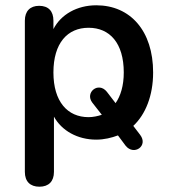

<svg xmlns="http://www.w3.org/2000/svg" viewBox="-20 -518 646 726"><path d="M129 188C164 188 184 168 184 132V-77C213 -24 273 10 344 10C374 10 402 3 426 -6L455 33C486 72 542 34 510 -8L484 -42C530 -85 559 -156 559 -244C559 -401 473 -498 344 -498C271 -498 210 -463 182 -408V-440C182 -476 163 -496 128 -496C94 -496 74 -476 74 -440V132C74 168 94 188 129 188ZM315 -75C235 -75 182 -134 182 -244C182 -355 235 -413 315 -413C395 -413 448 -355 448 -244C448 -194 436 -155 417 -128L384 -171C352 -211 300 -168 329 -130L365 -84C350 -79 332 -75 315 -75Z"/></svg>

Font: SN Pro Medium
Style: Regular
Weight: 500
Designer: Tobias Whetton
Foundry: Supernotes
Version: Version 1.003;Glyphs 3.3 (3324)